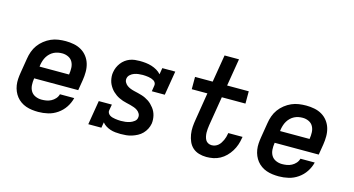

<svg xmlns="http://www.w3.org/2000/svg" viewBox="-80 -1057 2560 1388"><g transform="rotate(15 1200.0 -363.5)"><path d="M260 8Q236 8 212.5 5Q189 2 167.5 -5.5Q146 -13 127.5 -26Q109 -39 95.5 -56Q82 -73 73 -94Q64 -115 60.5 -138Q57 -161 58.5 -184.5Q60 -208 64 -232L82 -342Q86 -369 95.5 -396Q105 -423 122 -446.5Q139 -470 162.5 -488.5Q186 -507 212 -518.5Q238 -530 266 -534Q294 -538 321 -538Q352 -538 382.5 -532Q413 -526 438.5 -511Q464 -496 482 -472.5Q500 -449 508.5 -420.5Q517 -392 517 -360.5Q517 -329 512 -298L499 -219H169V-217Q165 -192 166.5 -167.5Q168 -143 179.5 -123.5Q191 -104 213 -94Q235 -84 260 -84Q277 -84 295.5 -87Q314 -90 331 -99Q348 -108 361 -122.5Q374 -137 379 -156H486Q477 -119 455.5 -86.5Q434 -54 401.5 -31.5Q369 -9 332.5 -0.5Q296 8 260 8ZM185 -311H406V-313Q410 -337 409 -361.5Q408 -386 397 -406Q386 -426 364.5 -436Q343 -446 319 -446Q303 -446 287.5 -443Q272 -440 257 -432.5Q242 -425 229.5 -413Q217 -401 208.5 -387Q200 -373 195 -358Q190 -343 187 -327Z M876 8Q857 8 837 6Q817 4 799 -2Q781 -8 765 -18Q749 -28 738 -42L731 0H633L663 -181H761L753 -136Q751 -125 756.5 -115.5Q762 -106 770.5 -100.5Q779 -95 789.5 -92Q800 -89 810.5 -87.5Q821 -86 832 -85Q843 -84 854 -84Q871 -84 887.5 -86Q904 -88 920.5 -93.5Q937 -99 952 -110.5Q967 -122 969 -139Q972 -155 964.5 -168.5Q957 -182 945 -190.5Q933 -199 919 -204Q905 -209 890 -213Q875 -217 860.5 -220Q846 -223 831.5 -228Q817 -233 803.5 -239.5Q790 -246 778 -254.5Q766 -263 755.5 -273Q745 -283 736.5 -295Q728 -307 721.5 -320Q715 -333 711.5 -348Q708 -363 707 -378.5Q706 -394 709 -410Q712 -429 719.5 -446.5Q727 -464 739 -480Q751 -496 767 -508Q783 -520 801.5 -527Q820 -534 838.5 -536Q857 -538 875 -538Q898 -538 920.5 -535.5Q943 -533 964 -526.5Q985 -520 1004 -509Q1023 -498 1037 -482L1045 -530H1142L1112 -349H1015L1022 -394Q1024 -405 1018.5 -414.5Q1013 -424 1004.5 -429Q996 -434 986 -437.5Q976 -441 965 -442.5Q954 -444 943.5 -445Q933 -446 922 -446Q906 -446 890 -444Q874 -442 858.5 -436.5Q843 -431 830 -419.5Q817 -408 814 -392Q811 -376 818.5 -362.5Q826 -349 837.5 -340.5Q849 -332 863 -326.5Q877 -321 892 -317.5Q907 -314 921.5 -310.5Q936 -307 950.5 -302.5Q965 -298 978.5 -291.5Q992 -285 1004 -277Q1016 -269 1026.5 -258.5Q1037 -248 1046 -236.5Q1055 -225 1061.5 -211.5Q1068 -198 1071.5 -184Q1075 -170 1076 -154Q1077 -138 1075 -123Q1071 -101 1061 -81.5Q1051 -62 1035.5 -46Q1020 -30 1000 -19.5Q980 -9 959.5 -2.5Q939 4 918 6Q897 8 876 8Z M1518 8Q1489 8 1462 0Q1435 -8 1415.5 -25.5Q1396 -43 1385 -68Q1374 -93 1369.5 -121Q1365 -149 1367 -177.5Q1369 -206 1374 -234L1407 -438H1290V-530H1422L1456 -735H1564L1530 -530H1692V-438H1515L1479 -219Q1477 -205 1475.5 -190.5Q1474 -176 1474.5 -162Q1475 -148 1478 -134Q1481 -120 1487.5 -108.5Q1494 -97 1506.5 -90.5Q1519 -84 1533 -84Q1546 -84 1558.5 -88.5Q1571 -93 1581 -101.5Q1591 -110 1598.5 -121.5Q1606 -133 1611.5 -145Q1617 -157 1620.5 -169Q1624 -181 1626 -194Q1626 -195 1626.5 -196.5Q1627 -198 1627 -200H1734Q1733 -197 1733 -194.5Q1733 -192 1732 -190Q1728 -164 1719.5 -139Q1711 -114 1696.5 -90.5Q1682 -67 1662.5 -47.5Q1643 -28 1619 -15Q1595 -2 1569 3Q1543 8 1518 8Z M2060 8Q2036 8 2012.5 5Q1989 2 1967.5 -5.5Q1946 -13 1927.5 -26Q1909 -39 1895.5 -56Q1882 -73 1873 -94Q1864 -115 1860.5 -138Q1857 -161 1858.5 -184.5Q1860 -208 1864 -232L1882 -342Q1886 -369 1895.5 -396Q1905 -423 1922 -446.5Q1939 -470 1962.5 -488.5Q1986 -507 2012 -518.5Q2038 -530 2066 -534Q2094 -538 2121 -538Q2152 -538 2182.5 -532Q2213 -526 2238.5 -511Q2264 -496 2282 -472.5Q2300 -449 2308.5 -420.5Q2317 -392 2317 -360.5Q2317 -329 2312 -298L2299 -219H1969V-217Q1965 -192 1966.5 -167.5Q1968 -143 1979.5 -123.5Q1991 -104 2013 -94Q2035 -84 2060 -84Q2077 -84 2095.5 -87Q2114 -90 2131 -99Q2148 -108 2161 -122.5Q2174 -137 2179 -156H2286Q2277 -119 2255.5 -86.5Q2234 -54 2201.5 -31.5Q2169 -9 2132.5 -0.5Q2096 8 2060 8ZM1985 -311H2206V-313Q2210 -337 2209 -361.5Q2208 -386 2197 -406Q2186 -426 2164.5 -436Q2143 -446 2119 -446Q2103 -446 2087.5 -443Q2072 -440 2057 -432.5Q2042 -425 2029.5 -413Q2017 -401 2008.5 -387Q2000 -373 1995 -358Q1990 -343 1987 -327Z"/></g></svg>

Font: Iosevka Curly Slab SmBdExObl
Style: Regular
Weight: 600
Width: 7
Italic angle: -9°
Monospace: yes
Designer: Belleve Invis
Foundry: Belleve Invis
Version: Version 11.1.0; ttfautohint (v1.8.3)